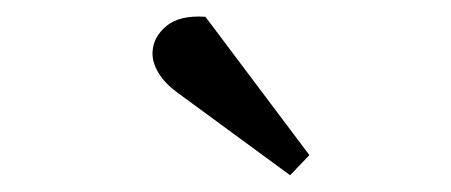

<svg xmlns="http://www.w3.org/2000/svg" viewBox="-20 -789 538 229"><path d="M349 -604 326 -580 191 -679Q176 -690 168.5 -703Q161 -716 162 -728Q163 -745 178.5 -758Q194 -771 225 -769Z"/></svg>

Font: Literata 18pt
Style: Italic
Weight: 400
Italic angle: -2°
Designer: Latin by Veronika Burian and Jose Scaglione. Greek by Irene Vlachou. Cyrillic by Vera Evstafieva
Foundry: TypeTogether
Version: Version 3.103;gftools[0.9.29]